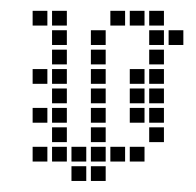

<svg xmlns="http://www.w3.org/2000/svg" viewBox="-20 -337 361 353"><path d="M40 -317.1V-290H67.1V-317.1ZM75.7 -317.1V-290H102.9V-317.1ZM75.7 -281.4V-254.3H102.9V-281.4ZM75.7 -245.7V-218.6H102.9V-245.7ZM75.7 -210V-182.9H102.9V-210ZM75.7 -174.3V-147.1H102.9V-174.3ZM75.7 -138.6V-111.4H102.9V-138.6ZM75.7 -102.9V-75.7H102.9V-102.9ZM75.7 -67.1V-40H102.9V-67.1ZM40 -67.1V-40H67.1V-67.1ZM40 -210V-182.9H67.1V-210ZM40 -138.6V-111.4H67.1V-138.6ZM111.4 -67.1V-40H138.6V-67.1ZM147.1 -67.1V-40H174.3V-67.1ZM182.9 -67.1V-40H210V-67.1ZM111.4 -31.4V-4.3H138.6V-31.4ZM147.1 -31.4V-4.3H174.3V-31.4ZM218.6 -67.1V-40H245.7V-67.1ZM254.3 -102.9V-75.7H281.4V-102.9ZM254.3 -138.6V-111.4H281.4V-138.6ZM254.3 -174.3V-147.1H281.4V-174.3ZM254.3 -210V-182.9H281.4V-210ZM254.3 -245.7V-218.6H281.4V-245.7ZM254.3 -281.4V-254.3H281.4V-281.4ZM254.3 -317.1V-290H281.4V-317.1ZM218.6 -317.1V-290H245.7V-317.1ZM182.9 -317.1V-290H210V-317.1ZM147.1 -281.4V-254.3H174.3V-281.4ZM147.1 -245.7V-218.6H174.3V-245.7ZM147.1 -210V-182.9H174.3V-210ZM147.1 -174.3V-147.1H174.3V-174.3ZM147.1 -138.6V-111.4H174.3V-138.6ZM218.6 -210V-182.9H245.7V-210ZM218.6 -174.3V-147.1H245.7V-174.3ZM218.6 -138.6V-111.4H245.7V-138.6ZM290 -281.4V-254.3H317.1V-281.4ZM147.1 -102.9V-75.7H174.3V-102.9Z"/></svg>

Font: Gossip Low Square
Style: Regular
Weight: 400
Width: 3
Designer: Deborah Khodanovich
Version: Version 1.001;Glyphs 3.3.1 (3343)